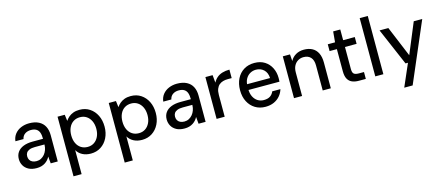

<svg xmlns="http://www.w3.org/2000/svg" viewBox="-58 -1397 5279 2293"><g transform="rotate(-15 2581.5 -250.0)"><path d="M235 12Q174 12 134 -10Q94 -32 74 -68Q54 -104 54 -147Q54 -197 79.5 -233Q105 -269 153 -288Q201 -307 268 -307H396Q396 -354 385 -384.5Q374 -415 348.5 -430.5Q323 -446 282 -446Q239 -446 208.5 -425Q178 -404 170 -364H70Q76 -416 105.5 -453Q135 -490 181.5 -509.5Q228 -529 282 -529Q353 -529 401 -504Q449 -479 472.5 -433.5Q496 -388 496 -325V0H409L401 -86Q391 -65 375.5 -47.5Q360 -30 339.5 -16.5Q319 -3 293 4.5Q267 12 235 12ZM254 -69Q285 -69 310.5 -82.5Q336 -96 354.5 -118.5Q373 -141 383.5 -170Q394 -199 395 -231V-237H277Q235 -237 208.5 -226Q182 -215 170.5 -196.5Q159 -178 159 -153Q159 -128 170 -109Q181 -90 202.5 -79.5Q224 -69 254 -69Z M632 220V-517H721L731 -439Q747 -463 770.5 -483.5Q794 -504 827.5 -516.5Q861 -529 905 -529Q977 -529 1030.5 -493.5Q1084 -458 1114 -397Q1144 -336 1144 -257Q1144 -180 1113.5 -119Q1083 -58 1029 -23Q975 12 905 12Q845 12 800.5 -11.5Q756 -35 732 -77V220ZM888 -75Q933 -75 967.5 -97.5Q1002 -120 1022 -161.5Q1042 -203 1042 -258Q1042 -314 1022 -355.5Q1002 -397 967.5 -419.5Q933 -442 888 -442Q841 -442 806 -419.5Q771 -397 751.5 -355.5Q732 -314 732 -259Q732 -203 751.5 -161.5Q771 -120 806 -97.5Q841 -75 888 -75Z M1265 220V-517H1354L1364 -439Q1380 -463 1403.5 -483.5Q1427 -504 1460.5 -516.5Q1494 -529 1538 -529Q1610 -529 1663.5 -493.5Q1717 -458 1747 -397Q1777 -336 1777 -257Q1777 -180 1746.5 -119Q1716 -58 1662 -23Q1608 12 1538 12Q1478 12 1433.5 -11.5Q1389 -35 1365 -77V220ZM1521 -75Q1566 -75 1600.5 -97.5Q1635 -120 1655 -161.5Q1675 -203 1675 -258Q1675 -314 1655 -355.5Q1635 -397 1600.5 -419.5Q1566 -442 1521 -442Q1474 -442 1439 -419.5Q1404 -397 1384.5 -355.5Q1365 -314 1365 -259Q1365 -203 1384.5 -161.5Q1404 -120 1439 -97.5Q1474 -75 1521 -75Z M2063 12Q2002 12 1962 -10Q1922 -32 1902 -68Q1882 -104 1882 -147Q1882 -197 1907.5 -233Q1933 -269 1981 -288Q2029 -307 2096 -307H2224Q2224 -354 2213 -384.5Q2202 -415 2176.5 -430.5Q2151 -446 2110 -446Q2067 -446 2036.5 -425Q2006 -404 1998 -364H1898Q1904 -416 1933.5 -453Q1963 -490 2009.5 -509.5Q2056 -529 2110 -529Q2181 -529 2229 -504Q2277 -479 2300.5 -433.5Q2324 -388 2324 -325V0H2237L2229 -86Q2219 -65 2203.5 -47.5Q2188 -30 2167.5 -16.5Q2147 -3 2121 4.5Q2095 12 2063 12ZM2082 -69Q2113 -69 2138.5 -82.5Q2164 -96 2182.5 -118.5Q2201 -141 2211.5 -170Q2222 -199 2223 -231V-237H2105Q2063 -237 2036.5 -226Q2010 -215 1998.5 -196.5Q1987 -178 1987 -153Q1987 -128 1998 -109Q2009 -90 2030.5 -79.5Q2052 -69 2082 -69Z M2460 0V-517H2549L2558 -422Q2576 -457 2604 -481Q2632 -505 2671.5 -517Q2711 -529 2760 -529V-424H2710Q2680 -424 2653 -416.5Q2626 -409 2605 -391.5Q2584 -374 2572 -344Q2560 -314 2560 -269V0Z M3064 12Q2992 12 2937 -21.5Q2882 -55 2850.5 -115.5Q2819 -176 2819 -257Q2819 -338 2850 -399.5Q2881 -461 2936.5 -495Q2992 -529 3066 -529Q3141 -529 3193.5 -495.5Q3246 -462 3274 -405.5Q3302 -349 3302 -281Q3302 -271 3301.5 -260Q3301 -249 3300 -235H2893V-306H3203Q3200 -373 3161 -409.5Q3122 -446 3064 -446Q3025 -446 2991.5 -427Q2958 -408 2937.5 -371Q2917 -334 2917 -278V-249Q2917 -191 2937 -151.5Q2957 -112 2990 -91.5Q3023 -71 3064 -71Q3114 -71 3143.5 -91Q3173 -111 3187 -146H3288Q3275 -101 3244.5 -65Q3214 -29 3168.5 -8.5Q3123 12 3064 12Z M3417 0V-517H3506L3512 -434Q3535 -478 3578.5 -503.5Q3622 -529 3679 -529Q3739 -529 3782 -506Q3825 -483 3848.5 -436Q3872 -389 3872 -319V0H3772V-309Q3772 -376 3740.5 -410Q3709 -444 3652 -444Q3615 -444 3584 -426Q3553 -408 3535 -374Q3517 -340 3517 -291V0Z M4218 0Q4171 0 4136 -15Q4101 -30 4082 -65Q4063 -100 4063 -160V-433H3973V-517H4063L4075 -649H4163V-517H4307V-433H4163V-159Q4163 -116 4181 -100.5Q4199 -85 4243 -85H4305V0Z M4422 0V-720H4522V0Z M4721 220 4841 -56H4811L4613 -517H4722L4879 -139L5036 -517H5141L4825 220Z"/></g></svg>

Font: DM Sans 11pt Medium
Style: Regular
Weight: 500
Version: Version 4.004;gftools[0.9.30]